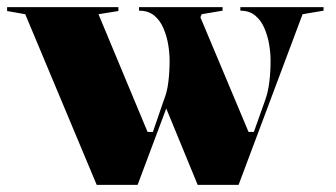

<svg xmlns="http://www.w3.org/2000/svg" viewBox="-31 -520 944 540"><path d="M529 -480 668 -149H683L715 -239Q723 -261 726.5 -289.5Q730 -318 730 -349Q730 -371 726 -395Q722 -419 712.5 -441Q703 -463 686.5 -476.5Q670 -490 645 -490V-500H879V-490L820 -480L640 0H525L432 -226ZM241 0 40 -480 -11 -489V-500H302V-489L246 -480L384 -149H399L430 -239Q439 -261 442.5 -289.5Q446 -318 446 -349Q446 -371 442 -395Q438 -419 428.5 -441Q419 -463 402.5 -476.5Q386 -490 360 -490V-500H595V-490L536 -480L356 0Z"/></svg>

Font: Kalnia SemiBold
Style: Regular
Weight: 600
Designer: Frida Medrano
Foundry: Frida Medrano
Version: Version 1.105